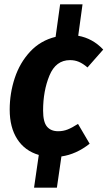

<svg xmlns="http://www.w3.org/2000/svg" viewBox="-20 -711 499 891"><path d="M396 -44Q334 5 265 15L244 160H138L160 8Q95 -11 60 -65.5Q25 -120 25 -202Q25 -278 48.5 -349Q72 -420 120 -471.5Q168 -523 238 -540L259 -691H363L343 -545Q410 -533 459 -481L386 -398Q365 -416 346 -424Q327 -432 305 -432Q239 -432 209.5 -360.5Q180 -289 180 -198Q180 -145 198 -123.5Q216 -102 250 -102Q273 -102 293.5 -110Q314 -118 342 -136Z"/></svg>

Font: Fira Sans Condensed
Style: Bold Italic
Weight: 700
Width: 3
Italic angle: -8°
Designer: Carrois Corporate & Edenspiekermann AG
Foundry: Carrois Corporate GbR & Edenspiekermann AG
Version: Version 4.203